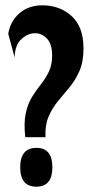

<svg xmlns="http://www.w3.org/2000/svg" viewBox="-20 -690 339 722"><path d="M75 -174Q69 -228 77 -264.5Q85 -301 101 -326.5Q117 -352 134.5 -374Q152 -396 164 -421Q176 -446 176 -481Q176 -524 157 -544.5Q138 -565 112 -565Q84 -565 60 -542.5Q36 -520 35 -474L11 -563Q19 -611 53.5 -640.5Q88 -670 139 -670Q205 -670 249.5 -629.5Q294 -589 294 -508Q294 -458 279 -423.5Q264 -389 241.5 -362Q219 -335 197.5 -309Q176 -283 162.5 -251Q149 -219 151 -174ZM117 12Q56 12 56 -61Q56 -134 117 -134Q177 -134 177 -61Q177 12 117 12Z"/></svg>

Font: Bricolage Grotesque 96pt Condensed SemiBold
Style: Regular
Weight: 600
Width: 3
Designer: Mathieu Triay
Foundry: Atelier Triay
Version: Version 1.001; ttfautohint (v1.8.4.7-5d5b);gftools[0.9.33.de